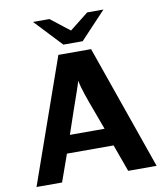

<svg xmlns="http://www.w3.org/2000/svg" viewBox="-96 -978 918 1058"><g transform="rotate(-10 363.5 -449.5)"><path d="M161 -899H253L359 -816L464 -899H555L412 -747H304ZM22 0 267 -696H450L694 0H535L480 -152H219L165 0ZM253 -251H447Q437 -280 413 -343.5Q389 -407 372.5 -455.5Q356 -504 350 -537Q343 -512 331 -478Q319 -444 296.5 -379Q274 -314 253 -251Z"/></g></svg>

Font: Coval
Style: Heavy
Weight: 900
Foundry: Context Ltd
Version: Version 001.000